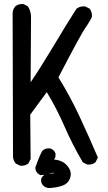

<svg xmlns="http://www.w3.org/2000/svg" viewBox="-20 -823 540 958"><path d="M223.1 44.4Q243.7 43 251 40Q250.5 40 250.5 40Q250.5 40 250 39.6Q248 38.6 241.2 39.6Q234.4 40.5 225.1 43.5Q224.1 43.9 223.1 44.4ZM201.7 49.3Q192.4 50.8 183.6 50.8H182.6L181.2 50.3Q177.2 48.8 173.8 46.4Q170.4 43.9 167.7 41.3Q165 38.6 162.6 35.2Q160.2 31.7 158.7 27.8L158.2 26.9V26.4L156.2 14.6V13.2L156.7 11.7Q163.6 -8.8 171.9 -29.1Q180.2 -49.3 189.9 -68.8L190.4 -69.8L191.4 -70.3Q207 -86.4 232.4 -82H232.9L233.9 -81.5Q249.5 -74.7 256.3 -59.1L256.8 -57.6V-56.6V-41V-39.6L255.9 -38.1L249.5 -26.9Q289.6 -23.9 313 1Q339.4 29.8 331.1 61Q322.3 92.3 292 103Q263.7 113.3 226.1 115.2H225.6Q215.8 115.2 207.5 111.3Q199.2 107.4 192.9 99.6Q183.1 87.9 185.5 69.8V68.8L186 67.9Q190.9 56.6 201.7 49.3ZM79.6 3.4 60.1 -6.3 58.6 -6.8 58.1 -7.8Q47.4 -21 44.9 -38.6V-39.1L43 -759.8V-760.3Q43.9 -766.1 45.4 -771.5Q46.9 -776.9 49.6 -781.7Q52.2 -786.6 56.2 -791L56.6 -791.5Q72.3 -804.7 96.2 -802.7H97.2L98.1 -802.2L117.7 -792.5L119.1 -791.5L120.1 -790Q136.7 -763.2 134.8 -730.5L132.8 -412.6Q177.2 -477.1 243.7 -587.9Q318.4 -712.9 361.3 -778.8L361.8 -779.3L362.8 -780.3Q379.9 -793 403.8 -791H404.8L405.8 -790.5L425.3 -780.8L426.8 -780.3L427.2 -779.3Q440.4 -763.7 438.5 -738.8V-737.8L438 -736.8Q433.1 -727.5 428 -718.5Q422.9 -709.5 417.2 -700.7Q411.6 -691.9 405.3 -683.1Q386.7 -658.2 271.5 -437Q329.1 -344.2 376.5 -242.7Q424.3 -140.1 467.3 -39.6L468.3 -37.1L467.3 -34.7L457.5 -15.1L457 -13.7L456.1 -13.2Q440.4 0 416.5 -2H415.5L414.6 -2.4L395 -12.2L393.1 -13.2L392.6 -14.6Q341.3 -101.1 301.3 -193.4Q263.2 -281.2 213.4 -363.3L130.9 -251L132.8 -31.2V-29.8L132.3 -28.8L122.6 -9.3L122.1 -7.8L121.1 -7.3Q105.5 5.9 81.5 3.9H80.6Z"/></svg>

Font: NaikaiFont
Style: SemiBold
Weight: 600
Version: Version 1.89